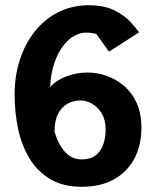

<svg xmlns="http://www.w3.org/2000/svg" viewBox="-20 -712 594 736"><path d="M294 4Q221 4 171.5 -26Q122 -56 92 -106.5Q62 -157 49 -220Q36 -283 36 -350Q36 -421 56 -482.5Q76 -544 113 -591Q150 -638 202 -664.5Q254 -691 317 -692Q379 -692 418 -672.5Q457 -653 479.5 -628.5Q502 -604 513 -588L398 -514L349 -582Q342 -584 332.5 -585.5Q323 -587 309 -587Q287 -587 264.5 -574.5Q242 -562 222 -536Q202 -510 188.5 -471Q175 -432 172 -378Q195 -404 234 -419Q273 -434 316 -434Q352 -434 388 -421.5Q424 -409 454.5 -383.5Q485 -358 503.5 -318Q522 -278 522 -222Q522 -154 494.5 -103Q467 -52 416 -24Q365 4 294 4ZM292 -101Q326 -101 346 -116Q366 -131 375.5 -157.5Q385 -184 385 -216Q385 -252 370 -277Q355 -302 332.5 -314.5Q310 -327 288 -327Q262 -327 239 -314.5Q216 -302 202.5 -275.5Q189 -249 189 -207Q198 -177 212 -153Q226 -129 246 -115Q266 -101 292 -101Z"/></svg>

Font: Kreon Light
Style: Bold
Weight: 700
Version: Version 2.002